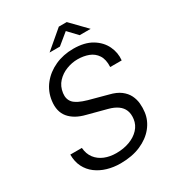

<svg xmlns="http://www.w3.org/2000/svg" viewBox="-209 -1019 1065 1158"><g transform="rotate(-30 323.0 -440.5)"><path d="M289.5 10Q241.5 10 198.8 -2.5Q156 -15 123 -39.8Q90 -64.5 71.2 -101.5Q52.5 -138.5 52.5 -188H133Q136.5 -144.5 159 -115.2Q181.5 -86 217.8 -71.2Q254 -56.5 298.5 -56.5Q349.5 -56.5 391 -72Q432.5 -87.5 459 -116Q485.5 -144.5 490.5 -182.5Q495 -217 484.8 -242.5Q474.5 -268 450.2 -285.2Q426 -302.5 388 -312.5L255.5 -347.5Q182 -365.5 145.5 -409.2Q109 -453 118.5 -524.5Q126.5 -585.5 163.5 -632.2Q200.5 -679 258.5 -705.5Q316.5 -732 386.5 -732Q464.5 -732 514.8 -701.8Q565 -671.5 587.8 -624Q610.5 -576.5 605 -525H525Q527.5 -577 507.5 -607.5Q487.5 -638 453 -651Q418.5 -664 377 -664Q338 -664 299.5 -649.2Q261 -634.5 233.5 -605Q206 -575.5 200 -531Q194.5 -490 217.8 -464.2Q241 -438.5 308 -419.5L436 -385Q483.5 -373.5 511.8 -352Q540 -330.5 553.8 -302.8Q567.5 -275 570.2 -244.5Q573 -214 569 -184Q562 -130.5 526.5 -86.5Q491 -42.5 430.8 -16.2Q370.5 10 289.5 10ZM252 -783.5 378.5 -891H433.5L538 -783.5H461.5L401.5 -847L324 -783.5Z"/></g></svg>

Font: Public Sans Thin Light
Style: Italic
Weight: 300
Italic angle: -8°
Version: Version 2.001